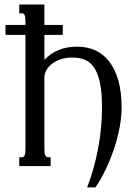

<svg xmlns="http://www.w3.org/2000/svg" viewBox="-20 -736 617 851"><path d="M432.1 -259.3Q432.1 -328.6 422.4 -371.8Q412.6 -415 395.3 -439.2Q377.9 -463.4 353.5 -472.2Q329.1 -481 299.8 -481Q272.5 -481 250.2 -473.6Q228 -466.3 211.9 -454.3Q195.8 -442.4 186.8 -427Q177.7 -411.6 176.8 -395V-72.8Q176.8 -55.7 180.9 -47.4Q185.1 -39.1 191.4 -39.1H204.6V0H65.4V-39.1H78.6Q92.8 -39.1 92.8 -72.8V-581.5H4.4V-625.5H92.8V-643.1Q92.8 -662.6 88.9 -669.7Q85 -676.8 78.6 -676.8H65.4V-715.8H176.8V-625.5H258.3V-581.5H176.8V-470.7Q203.1 -499 239.5 -514.2Q275.9 -529.3 323.2 -529.3Q365.2 -529.3 401.1 -513.4Q437 -497.6 463.1 -464.4Q489.3 -431.2 504.2 -380.1Q519 -329.1 519 -259.3Q519 -215.3 509.3 -166.3Q499.5 -117.2 483.2 -69.8Q466.8 -22.5 445.8 20.5Q424.8 63.5 402.8 94.7H366.2Q381.8 54.7 394 11.2Q406.2 -32.2 414.8 -77.6Q423.3 -123 427.7 -168.9Q432.1 -214.8 432.1 -259.3Z"/></svg>

Font: Arian AMU Serif
Style: Regular
Weight: 400
Designer: Ruben Hakobyan (Tarumian)
Foundry: Ruben Hakobyan (Tarumian)
Version: Version 1.002